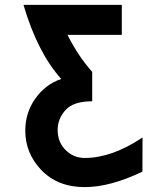

<svg xmlns="http://www.w3.org/2000/svg" viewBox="-20 -557 626 782"><path d="M560.5 2.9Q560.5 2.9 560.1 142.1Q428.7 205.1 324.7 205.1Q213.9 205.1 146.5 133.8Q83 65.9 83 -24.9Q83 -97.2 123 -154.3Q165 -213.9 229.5 -235.4Q132.8 -342.8 75.7 -537.1H476.1V-415H254.9Q297.9 -329.1 355.5 -264.2V-144.5Q280.8 -144.5 248.5 -110.4Q214.8 -74.7 214.8 -27.8Q214.8 18.6 242.7 49.3Q276.4 86.4 324.7 86.4Q436 86.4 560.5 2.9Z"/></svg>

Font: Consola Mono
Style: Bold
Weight: 700
Monospace: yes
Designer: Wojciech Kalinowski "wmk69" (wmk69@o2.pl)
Foundry: Wojciech Kalinowski "wmk69" (wmk69@o2.pl)
Version: Version 2.1.0